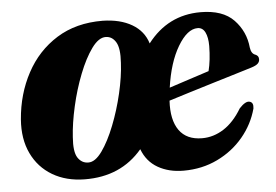

<svg xmlns="http://www.w3.org/2000/svg" viewBox="-41 -510 821 572"><g transform="rotate(-5 370.0 -224.0)"><path d="M284.5 -456.5Q337 -455.5 372 -435Q407 -414.5 418.5 -377Q479.5 -456.5 577 -456.5Q643.5 -456.5 676.8 -421.8Q710 -387 714.5 -338.5Q717 -320 729.5 -316Q739 -312 739 -302.5Q739.5 -295 734 -289.2Q728.5 -283.5 714 -279Q696 -273.5 665.5 -264.2Q635 -255 598.8 -244Q562.5 -233 526.8 -222Q491 -211 462.5 -202Q459 -144.5 481.2 -113.2Q503.5 -82 550 -82Q584 -82 614.5 -101.5Q645 -121 669 -161Q688 -181.5 700 -178Q712 -175 709.5 -157Q697 -110.5 665.5 -72.8Q634 -35 588 -12.8Q542 9.5 486.5 9.5Q442.5 9.5 409.8 -9.2Q377 -28 363 -65.5Q299 10.5 191 9.5Q135.5 9 94.5 -15.2Q53.5 -39.5 32.8 -83Q12 -126.5 16.5 -185Q22.5 -260.5 55.8 -322.5Q89 -384.5 147 -420.8Q205 -457 284.5 -456.5ZM564.5 -410Q533.5 -410 505.2 -362.5Q477 -315 466.5 -240.5Q493.5 -249.5 525.5 -259.8Q557.5 -270 586 -279.5Q594 -311 594.5 -354Q594.5 -380 587 -395Q579.5 -410 564.5 -410ZM205.5 -39.5Q226 -39 246.8 -68Q267.5 -97 285.2 -142Q303 -187 314.5 -236.5Q326 -286 328 -327Q331 -370 320 -388.5Q309 -407 290 -407.5Q268.5 -408 247.5 -379Q226.5 -350 208.8 -304.8Q191 -259.5 179.8 -209.8Q168.5 -160 166 -119Q162.5 -75 174.2 -57.2Q186 -39.5 205.5 -39.5Z"/></g></svg>

Font: Fraunces 144pt Soft
Style: Bold Italic
Weight: 700
Italic angle: -16°
Version: Version 1.000;[b76b70a41]